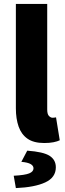

<svg xmlns="http://www.w3.org/2000/svg" viewBox="-20 -718 332 980"><path d="M206 12Q152 12 120.5 -10Q89 -32 75 -72Q61 -112 61 -165V-698H221V-159Q221 -135 230 -126Q239 -117 248 -117Q253 -117 256.5 -117.5Q260 -118 266 -119L285 -2Q273 4 253 8Q233 12 206 12ZM61 242 50 179Q107 176 129 167Q151 158 151 141Q151 128 136.5 119.5Q122 111 89 108L119 51Q202 57 233.5 77.5Q265 98 265 136Q265 188 211 213Q157 238 61 242Z"/></svg>

Font: Source Sans 3 ExtraBold
Style: Regular
Weight: 800
Designer: Paul D. Hunt
Foundry: Adobe
Version: Version 3.052;hotconv 1.1.0;makeotfexe 2.6.0